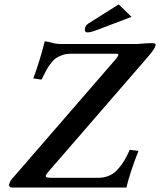

<svg xmlns="http://www.w3.org/2000/svg" viewBox="-20 -844 755 864"><path d="M514.2 -824.2 571.8 -768.1 418.9 -710Q388.2 -698.2 374 -698.2Q361.8 -698.2 361.8 -710V-712.9Q364.3 -729.5 377 -737.8ZM548.8 0H37.1Q27.3 0 23.7 -3.7Q20 -7.3 21 -15.1Q24.9 -28.3 33.2 -38.1L502 -579.1Q515.6 -596.2 511.7 -600.1Q509.8 -602.1 503.9 -602.1H297.9Q276.9 -602.1 259.8 -595.9Q242.7 -589.8 230.7 -581.3Q218.8 -572.8 206.5 -555.9Q194.3 -539.1 186.8 -524.9Q179.2 -510.7 167 -485.8L129.9 -491.2Q161.1 -575.7 181.2 -658.2Q195.3 -657.2 213.4 -651.6Q231.4 -646 256.8 -646H599.1Q640.1 -649.9 660.2 -649.9Q673.8 -649.9 677.5 -647.7Q681.2 -645.5 680.2 -640.1Q677.7 -625.5 647.9 -590.8L198.2 -71.8Q189.5 -61 186.8 -55.7Q184.1 -50.3 188.7 -47.1Q193.4 -43.9 208 -43.9H421.9Q448.2 -43.9 470 -53Q491.7 -62 508.5 -80.3Q525.4 -98.6 538.1 -119.4Q550.8 -140.1 564 -169.9L603 -165Q563.5 -63.5 548.8 0Z"/></svg>

Font: Linux Libertine G
Style: Semibold Italic
Weight: 600
Italic angle: -11.5°
Designer: Philipp H. Poll
Foundry: Philipp H. Poll
Version: Version 5.1.1